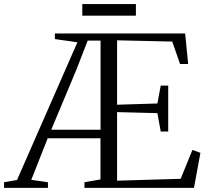

<svg xmlns="http://www.w3.org/2000/svg" viewBox="-68 -904 1000 924"><path d="M-48.5 0V-27L14 -38L304.5 -700.5L196 -716V-743H823L837.5 -596H798.5L761 -704L495.5 -710V-400L689.5 -406L705.5 -492H741.5V-271H705.5L689.5 -359.5L495.5 -364.5V-34.5L801.5 -43.5L858 -182.5L896.5 -168.5L865.5 0H338.5V-27L415.5 -40.5V-238.5H161.5L82.5 -38.5L162.5 -27L163 0ZM178.5 -279.5H416V-708.5H354L299 -567ZM586 -884.5V-828.5H328V-884.5Z"/></svg>

Font: Merriweather 96pt Light
Style: Regular
Weight: 300
Version: Version 2.100